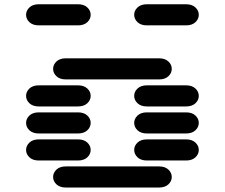

<svg xmlns="http://www.w3.org/2000/svg" viewBox="-20 -881 1040 888"><path d="M284.2 -13.7H715.8Q743.2 -13.7 758.8 -28.3Q774.4 -43 774.4 -62.5Q774.4 -82 758.8 -96.7Q743.2 -111.3 715.8 -111.3H284.2Q256.8 -111.3 241.2 -96.7Q225.6 -82 225.6 -62.5Q225.6 -43 241.2 -28.3Q256.8 -13.7 284.2 -13.7ZM159.2 -138.7H340.8Q368.2 -138.7 383.8 -153.3Q399.4 -168 399.4 -187.5Q399.4 -207 383.8 -221.7Q368.2 -236.3 340.8 -236.3H159.2Q131.8 -236.3 116.2 -221.7Q100.6 -207 100.6 -187.5Q100.6 -168 116.2 -153.3Q131.8 -138.7 159.2 -138.7ZM659.2 -138.7H840.8Q868.2 -138.7 883.8 -153.3Q899.4 -168 899.4 -187.5Q899.4 -207 883.8 -221.7Q868.2 -236.3 840.8 -236.3H659.2Q631.8 -236.3 616.2 -221.7Q600.6 -207 600.6 -187.5Q600.6 -168 616.2 -153.3Q631.8 -138.7 659.2 -138.7ZM159.2 -263.7H340.8Q368.2 -263.7 383.8 -278.3Q399.4 -293 399.4 -312.5Q399.4 -332 383.8 -346.7Q368.2 -361.3 340.8 -361.3H159.2Q131.8 -361.3 116.2 -346.7Q100.6 -332 100.6 -312.5Q100.6 -293 116.2 -278.3Q131.8 -263.7 159.2 -263.7ZM659.2 -263.7H840.8Q868.2 -263.7 883.8 -278.3Q899.4 -293 899.4 -312.5Q899.4 -332 883.8 -346.7Q868.2 -361.3 840.8 -361.3H659.2Q631.8 -361.3 616.2 -346.7Q600.6 -332 600.6 -312.5Q600.6 -293 616.2 -278.3Q631.8 -263.7 659.2 -263.7ZM159.2 -388.7H340.8Q368.2 -388.7 383.8 -403.3Q399.4 -418 399.4 -437.5Q399.4 -457 383.8 -471.7Q368.2 -486.3 340.8 -486.3H159.2Q131.8 -486.3 116.2 -471.7Q100.6 -457 100.6 -437.5Q100.6 -418 116.2 -403.3Q131.8 -388.7 159.2 -388.7ZM659.2 -388.7H840.8Q868.2 -388.7 883.8 -403.3Q899.4 -418 899.4 -437.5Q899.4 -457 883.8 -471.7Q868.2 -486.3 840.8 -486.3H659.2Q631.8 -486.3 616.2 -471.7Q600.6 -457 600.6 -437.5Q600.6 -418 616.2 -403.3Q631.8 -388.7 659.2 -388.7ZM284.2 -513.7H715.8Q743.2 -513.7 758.8 -528.3Q774.4 -543 774.4 -562.5Q774.4 -582 758.8 -596.7Q743.2 -611.3 715.8 -611.3H284.2Q256.8 -611.3 241.2 -596.7Q225.6 -582 225.6 -562.5Q225.6 -543 241.2 -528.3Q256.8 -513.7 284.2 -513.7ZM159.2 -763.7H340.8Q368.2 -763.7 383.8 -778.3Q399.4 -793 399.4 -812.5Q399.4 -832 383.8 -846.7Q368.2 -861.3 340.8 -861.3H159.2Q131.8 -861.3 116.2 -846.7Q100.6 -832 100.6 -812.5Q100.6 -793 116.2 -778.3Q131.8 -763.7 159.2 -763.7ZM659.2 -763.7H840.8Q868.2 -763.7 883.8 -778.3Q899.4 -793 899.4 -812.5Q899.4 -832 883.8 -846.7Q868.2 -861.3 840.8 -861.3H659.2Q631.8 -861.3 616.2 -846.7Q600.6 -832 600.6 -812.5Q600.6 -793 616.2 -778.3Q631.8 -763.7 659.2 -763.7Z"/></svg>

Font: Sixtyfour
Style: Regular
Weight: 400
Designer: Jens Kutilek
Foundry: Jens Kutilek
Version: Version 2.001